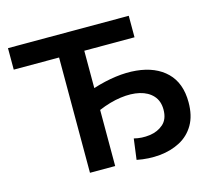

<svg xmlns="http://www.w3.org/2000/svg" viewBox="-102 -821 1044 949"><g transform="rotate(-15 420.5 -347.0)"><path d="M247 0V-590H15V-700H633V-590H376V-399Q500 -438 598 -428.5Q696 -419 752 -364Q808 -309 808 -211Q808 -142 781 -96Q754 -50 707.5 -25.5Q661 -1 603.5 4.5Q546 10 486 -2L500 -108Q539 -98 580.5 -103.5Q622 -109 650.5 -134Q679 -159 679 -208Q679 -252 654 -279.5Q629 -307 586.5 -317Q544 -327 489.5 -319.5Q435 -312 376 -287V0Z"/></g></svg>

Font: Montserrat SemiBold
Style: Regular
Weight: 600
Designer: Julieta Ulanovsky
Foundry: Julieta Ulanovsky
Version: Version 9.000; ttfautohint (v1.8.4.7-5d5b)